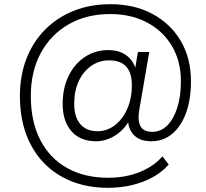

<svg xmlns="http://www.w3.org/2000/svg" viewBox="-20 -733 985 916"><path d="M495 163Q400 163 322.5 132.5Q245 102 189.5 44.5Q134 -13 104.5 -93.5Q75 -174 75 -275Q75 -372 106 -452.5Q137 -533 195 -591.5Q253 -650 332 -681.5Q411 -713 507 -713Q621 -713 707.5 -666.5Q794 -620 842.5 -537.5Q891 -455 891 -345Q891 -258 867.5 -194Q844 -130 801.5 -94.5Q759 -59 702 -59Q643 -59 614 -94Q585 -129 592 -188L605 -175Q580 -120 534 -89.5Q488 -59 439 -59Q363 -59 321 -106.5Q279 -154 279 -238Q279 -312 307 -370Q335 -428 384.5 -461Q434 -494 496 -494Q551 -494 586 -466.5Q621 -439 631 -390H622L638 -485H692L646 -218Q644 -206 642.5 -194.5Q641 -183 641 -174Q641 -139 657 -121.5Q673 -104 706 -104Q747 -104 777.5 -134Q808 -164 825.5 -218.5Q843 -273 843 -345Q843 -441 800.5 -513Q758 -585 682 -625.5Q606 -666 506 -666Q393 -666 307.5 -617Q222 -568 174.5 -480Q127 -392 127 -275Q127 -153 172 -65.5Q217 22 300 68.5Q383 115 495 115Q579 115 646 88Q713 61 755 13L785 52Q753 88 708.5 112.5Q664 137 610 150Q556 163 495 163ZM444 -107Q491 -107 528 -135.5Q565 -164 587 -213.5Q609 -263 609 -326Q609 -386 582 -415.5Q555 -445 499 -445Q453 -445 415 -418.5Q377 -392 355.5 -345.5Q334 -299 334 -239Q334 -175 363 -141Q392 -107 444 -107Z"/></svg>

Font: Nunito Sans 12pt Light
Style: Italic
Weight: 300
Italic angle: -9°
Designer: Vernon Adams
Foundry: Vernon Adams
Version: Version 3.101;gftools[0.9.27]